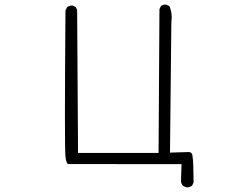

<svg xmlns="http://www.w3.org/2000/svg" viewBox="-20 -726 1040 836"><path d="M726.1 -629.9Q727.5 -640.6 727.5 -645.5Q727.5 -650.4 727.5 -654.8Q727.5 -659.2 726.6 -667.5Q724.1 -684.1 717.8 -699.2L704.6 -705.6Q703.1 -706.1 702.1 -706.1Q689.9 -706.1 681.2 -700.2L674.3 -686.5L670.4 -60.1H319.8L315.9 -682.6L309.6 -695.3L296.4 -701.7Q295.4 -702.1 294.4 -702.1Q282.2 -702.1 272 -694.3L265.1 -680.2Q262.7 -382.3 262.7 -224.1Q262.7 -65.9 265.1 -44.4Q266.6 -29.8 269.3 -22.7Q272 -15.6 273.9 -13.7Q275.9 -11.7 277.3 -11.7L770.5 -11.2L768.1 60.1Q768.1 65.4 769.5 71Q771 76.7 775.9 82Q784.7 88.4 794.9 90.3Q806.6 88.9 815.9 83L822.8 69.3Q822.8 35.6 821.8 1Q820.8 -33.7 817.4 -52.2Q816.4 -56.6 813.2 -59.8Q810.1 -63 802.2 -64L720.2 -61.5Z"/></svg>

Font: NaikaiFont
Style: ExtraLight
Weight: 200
Version: Version 1.89